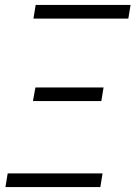

<svg xmlns="http://www.w3.org/2000/svg" viewBox="-20 -755 547 775"><path d="M115 -680 124 -735H507L498 -680ZM113 -347 123 -402H398L389 -347ZM2 0 11 -55H394L385 0Z"/></svg>

Font: Iosevka SS04 Light Oblique
Style: Regular
Weight: 300
Italic angle: -9°
Monospace: yes
Designer: Belleve Invis
Foundry: Belleve Invis
Version: Version 19.0.0; ttfautohint (v1.8.4)